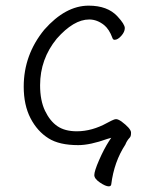

<svg xmlns="http://www.w3.org/2000/svg" viewBox="-20 -501 540 680"><path d="M152 -11Q112 -36 88 -82.5Q64 -129 64 -194Q64 -307 137 -396Q212 -481 294 -481Q361 -481 396 -443Q422 -415 422 -401.5Q422 -388 409.5 -374Q397 -360 386 -360Q380 -360 378 -367Q367 -397 349 -412Q324 -432 296 -432Q241 -432 181 -364Q122 -292 122 -199Q122 -145 139.5 -108.5Q157 -72 183.5 -54Q210 -36 252 -36Q306 -36 360 -66Q364 -68 374.5 -73.5Q385 -79 391.5 -79Q398 -79 410 -71Q442 -47 444 -33Q444 -30 444 -28Q444 -17 438 -12Q429 -2 424 11Q384 72 374 152Q373 159 365 159Q354 159 334 145.5Q314 132 314 119Q314 105 331 66Q348 27 366 -1L374 -13L360 -9Q299 13 257 13Q190 13 152 -11Z"/></svg>

Font: Moon Stars Kai HW Light
Style: Regular
Weight: 300
Designer: GuiWonder
Version: Version 1.101